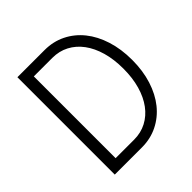

<svg xmlns="http://www.w3.org/2000/svg" viewBox="-188 -838 976 976"><g transform="rotate(-45 300.0 -350.0)"><path d="M85 0H280Q342 0 393.5 -25.5Q445 -51 482 -97Q519 -143 539.5 -207.5Q560 -272 560 -350Q560 -428 539.5 -492.5Q519 -557 482 -603Q445 -649 393.5 -674.5Q342 -700 280 -700H85ZM147 -56V-644H280Q329 -644 369 -623Q409 -602 437.5 -563.5Q466 -525 481.5 -471Q497 -417 497 -350Q497 -283 481.5 -229Q466 -175 437.5 -136.5Q409 -98 369 -77Q329 -56 280 -56Z"/></g></svg>

Font: CommitMonoV143 ExtLt
Style: Regular
Weight: 200
Monospace: yes
Designer: Eigil Nikolajsen
Foundry: Eigil Nikolajsen
Version: Version 1.143